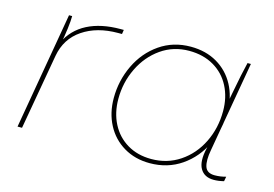

<svg xmlns="http://www.w3.org/2000/svg" viewBox="-76 -673 1177 826"><g transform="rotate(15 513.0 -260.0)"><path d="M141 -520H155Q155 -499 150.5 -463Q146 -427 138 -388L133 -395Q163 -458 223.5 -489Q284 -520 371 -520H385L382 -501Q374 -501 365 -501Q271 -501 207.5 -458Q144 -415 130 -336L71 0H51Z M861 -119 875 -178 899 -339Q903 -358 906 -376Q924 -472 936 -520H951L881 -118Q872 -70 880.5 -43.5Q889 -17 924 -17Q949 -17 974 -24L970 -3Q946 3 925 3Q883 3 865 -28Q847 -59 861 -119ZM907 -297Q907 -218 874.5 -148.5Q842 -79 781 -37Q720 5 640 5Q575 5 524.5 -25Q474 -55 446.5 -107.5Q419 -160 419 -226Q419 -304 452 -373Q485 -442 545 -483.5Q605 -525 683 -525Q750 -525 800.5 -495.5Q851 -466 879 -414Q907 -362 907 -297ZM439 -228Q439 -166 464 -117.5Q489 -69 535 -41.5Q581 -14 642 -14Q713 -14 769 -51.5Q825 -89 856.5 -153Q888 -217 888 -293Q888 -354 863 -402.5Q838 -451 791 -478.5Q744 -506 681 -506Q611 -506 556 -467.5Q501 -429 470 -365Q439 -301 439 -228Z"/></g></svg>

Font: Fixel Italic Variable Display Thin
Style: Italic
Weight: 100
Italic angle: -10°
Designer: AlfaBravo + MacPaw
Foundry: Kyrylo Tkachov, Marchela Mozhyna, Serhii Makarenko, Maria Weinstein, Zakhar Kryvoshyya
Version: Version 1.210;Glyphs 3.2 (3217)